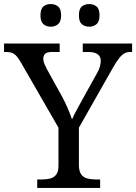

<svg xmlns="http://www.w3.org/2000/svg" viewBox="-25 -929 673 949"><path d="M159 0V-42H182Q204 -42 222.5 -46.5Q241 -51 252.5 -65.5Q264 -80 264 -109V-298L79 -619Q68 -638 58.5 -649.5Q49 -661 37 -666.5Q25 -672 8 -672H-5V-714H270V-672H233Q206 -672 197.5 -662.5Q189 -653 189 -640Q189 -626 195 -612Q201 -598 207 -587L281 -453Q298 -422 310.5 -392Q323 -362 331 -339Q340 -360 357 -391Q374 -422 391 -453L455 -568Q465 -585 469 -600.5Q473 -616 473 -628Q473 -650 457.5 -661Q442 -672 413 -672H384V-714H628V-672H616Q602 -672 589.5 -665Q577 -658 563.5 -641Q550 -624 533 -594L365 -298V-114Q365 -83 376 -67.5Q387 -52 406 -47Q425 -42 447 -42H470V0ZM416 -797Q394 -797 379.5 -809.5Q365 -822 365 -853Q365 -885 379.5 -897Q394 -909 416 -909Q437 -909 452 -897Q467 -885 467 -853Q467 -822 452 -809.5Q437 -797 416 -797ZM226 -797Q204 -797 189.5 -809.5Q175 -822 175 -853Q175 -885 189.5 -897Q204 -909 226 -909Q247 -909 262 -897Q277 -885 277 -853Q277 -822 262 -809.5Q247 -797 226 -797Z"/></svg>

Font: Noto Serif Armenian
Style: Regular
Weight: 400
Designer: Monotype Design Team
Foundry: Monotype Imaging Inc.
Version: Version 2.007